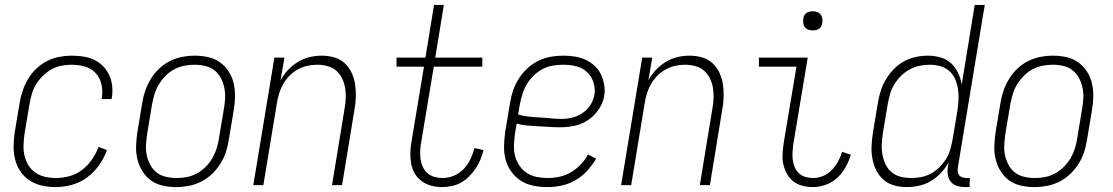

<svg xmlns="http://www.w3.org/2000/svg" viewBox="-20 -755 4540 783"><path d="M207 8Q179 8 151.5 2Q124 -4 101.5 -18.5Q79 -33 64 -55Q49 -77 42 -103.5Q35 -130 35.5 -158.5Q36 -187 40 -215L60 -335Q64 -360 72.5 -385Q81 -410 94.5 -433Q108 -456 128 -475Q148 -494 171.5 -506Q195 -518 221 -523Q247 -528 271 -528Q296 -528 319.5 -524.5Q343 -521 364 -511Q385 -501 400.5 -485Q416 -469 425.5 -448.5Q435 -428 437.5 -404Q440 -380 436 -356L435 -351H395V-355Q400 -383 394 -410Q388 -437 370.5 -456.5Q353 -476 326.5 -483.5Q300 -491 272 -491Q251 -491 230 -487Q209 -483 189.5 -472Q170 -461 154 -445Q138 -429 126.5 -410Q115 -391 109.5 -370.5Q104 -350 100 -329L80 -209Q77 -187 76 -164Q75 -141 80 -120Q85 -99 96 -81Q107 -63 124.5 -51Q142 -39 163.5 -34Q185 -29 208 -29Q235 -29 263 -36.5Q291 -44 314.5 -62Q338 -80 355 -104.5Q372 -129 382 -156L416 -143Q405 -111 384.5 -82Q364 -53 336 -32Q308 -11 274 -1.5Q240 8 207 8Z M699 8Q671 8 644 2Q617 -4 596 -19Q575 -34 561 -56.5Q547 -79 540.5 -105Q534 -131 535 -159Q536 -187 540 -215L560 -335Q564 -361 572.5 -385.5Q581 -410 595 -433Q609 -456 629 -475Q649 -494 673 -506Q697 -518 723 -523Q749 -528 774 -528Q802 -528 829 -522Q856 -516 877 -501Q898 -486 912.5 -463.5Q927 -441 933 -415Q939 -389 938.5 -361Q938 -333 933 -305L913 -185Q909 -159 901 -134.5Q893 -110 878.5 -87Q864 -64 844 -45Q824 -26 800 -14Q776 -2 750 3Q724 8 699 8ZM701 -29Q721 -29 742 -33Q763 -37 782.5 -47.5Q802 -58 818.5 -74.5Q835 -91 846 -110Q857 -129 863.5 -149.5Q870 -170 873 -191L893 -311Q897 -333 898 -355Q899 -377 894.5 -398Q890 -419 880 -437.5Q870 -456 854 -468.5Q838 -481 817 -486Q796 -491 773 -491Q753 -491 732 -487Q711 -483 691 -472.5Q671 -462 655 -445.5Q639 -429 627.5 -410Q616 -391 610 -370.5Q604 -350 600 -329L580 -209Q577 -187 575.5 -165Q574 -143 578.5 -122Q583 -101 593 -82.5Q603 -64 619 -51.5Q635 -39 656.5 -34Q678 -29 701 -29Z M1013 0 1099 -520H1140L1124 -427Q1136 -450 1154.5 -469.5Q1173 -489 1195 -502.5Q1217 -516 1242 -522Q1267 -528 1292 -528Q1318 -528 1343 -521Q1368 -514 1386 -497Q1404 -480 1414.5 -457Q1425 -434 1428.5 -409Q1432 -384 1431 -357.5Q1430 -331 1425 -305L1375 0H1334L1385 -311Q1389 -332 1390 -354Q1391 -376 1387.5 -396.5Q1384 -417 1375 -435.5Q1366 -454 1351 -467Q1336 -480 1315.5 -485.5Q1295 -491 1273 -491Q1253 -491 1233 -486.5Q1213 -482 1194 -471.5Q1175 -461 1160 -445.5Q1145 -430 1134.5 -411.5Q1124 -393 1118 -373Q1112 -353 1109 -333L1054 0Z M1784 8Q1761 8 1739.5 2.5Q1718 -3 1700.5 -15.5Q1683 -28 1672 -46.5Q1661 -65 1657 -86.5Q1653 -108 1653.5 -131Q1654 -154 1658 -177L1709 -483H1597V-520H1715L1750 -735H1790L1755 -520H1947V-483H1749L1697 -171Q1694 -154 1693.5 -137Q1693 -120 1695.5 -104Q1698 -88 1705 -73Q1712 -58 1724 -48Q1736 -38 1752 -33.5Q1768 -29 1785 -29Q1808 -29 1831 -38.5Q1854 -48 1871 -66Q1888 -84 1898.5 -106Q1909 -128 1915 -151L1952 -143Q1947 -124 1939.5 -105Q1932 -86 1920.5 -69Q1909 -52 1894 -36.5Q1879 -21 1861.5 -11Q1844 -1 1823.5 3.5Q1803 8 1784 8Z M2213 8Q2184 8 2156 2.5Q2128 -3 2105 -17.5Q2082 -32 2066 -54Q2050 -76 2042.5 -102.5Q2035 -129 2035.5 -157.5Q2036 -186 2040 -215L2060 -335Q2064 -361 2072.5 -386Q2081 -411 2095.5 -434Q2110 -457 2130.5 -476Q2151 -495 2175.5 -507Q2200 -519 2225.5 -523.5Q2251 -528 2277 -528Q2300 -528 2323.5 -524.5Q2347 -521 2367.5 -511.5Q2388 -502 2404.5 -487Q2421 -472 2430.5 -452Q2440 -432 2444 -409Q2448 -386 2444 -363Q2439 -334 2421 -308Q2403 -282 2377.5 -265Q2352 -248 2323 -242Q2294 -236 2265 -236Q2242 -236 2219.5 -237.5Q2197 -239 2175 -240Q2153 -241 2130.5 -243Q2108 -245 2087 -251L2080 -209Q2077 -186 2076 -163Q2075 -140 2080.5 -119Q2086 -98 2098 -80Q2110 -62 2128 -50Q2146 -38 2168.5 -33.5Q2191 -29 2214 -29Q2237 -29 2261 -34Q2285 -39 2307.5 -52Q2330 -65 2348 -84Q2366 -103 2378 -125L2411 -108Q2396 -82 2375 -59Q2354 -36 2327.5 -20.5Q2301 -5 2271 1.5Q2241 8 2213 8ZM2270 -270Q2292 -270 2314 -275.5Q2336 -281 2355.5 -294Q2375 -307 2387.5 -326.5Q2400 -346 2404 -368Q2407 -386 2404 -403Q2401 -420 2393.5 -435Q2386 -450 2373.5 -461.5Q2361 -473 2345.5 -479.5Q2330 -486 2312.5 -488.5Q2295 -491 2277 -491Q2256 -491 2234.5 -487.5Q2213 -484 2193 -473.5Q2173 -463 2156.5 -447Q2140 -431 2128.5 -411.5Q2117 -392 2110.5 -371Q2104 -350 2100 -329L2093 -288Q2113 -282 2136 -279.5Q2159 -277 2181 -276Q2203 -275 2225 -272.5Q2247 -270 2270 -270Z M2513 0 2599 -520H2640L2624 -427Q2636 -450 2654.5 -469.5Q2673 -489 2695 -502.5Q2717 -516 2742 -522Q2767 -528 2792 -528Q2818 -528 2843 -521Q2868 -514 2886 -497Q2904 -480 2914.5 -457Q2925 -434 2928.5 -409Q2932 -384 2931 -357.5Q2930 -331 2925 -305L2875 0H2834L2885 -311Q2889 -332 2890 -354Q2891 -376 2887.5 -396.5Q2884 -417 2875 -435.5Q2866 -454 2851 -467Q2836 -480 2815.5 -485.5Q2795 -491 2773 -491Q2753 -491 2733 -486.5Q2713 -482 2694 -471.5Q2675 -461 2660 -445.5Q2645 -430 2634.5 -411.5Q2624 -393 2618 -373Q2612 -353 2609 -333L2554 0Z M3295 8Q3273 8 3252 2.5Q3231 -3 3215 -15.5Q3199 -28 3189 -46.5Q3179 -65 3174.5 -85.5Q3170 -106 3171.5 -128Q3173 -150 3176 -172L3228 -483H3075V-520H3274L3215 -166Q3213 -150 3212 -134Q3211 -118 3213 -102.5Q3215 -87 3221 -73Q3227 -59 3238 -48.5Q3249 -38 3264.5 -33.5Q3280 -29 3296 -29Q3316 -29 3336 -37Q3356 -45 3371.5 -61Q3387 -77 3397.5 -96Q3408 -115 3414 -136L3450 -124Q3442 -98 3428.5 -73.5Q3415 -49 3394.5 -30Q3374 -11 3347.5 -1.5Q3321 8 3295 8ZM3295 -631Q3285 -631 3276.5 -634Q3268 -637 3262.5 -644Q3257 -651 3256 -660.5Q3255 -670 3256 -680Q3257 -686 3260 -692Q3263 -698 3269 -702Q3275 -706 3281.5 -707.5Q3288 -709 3294 -709Q3304 -709 3312.5 -706Q3321 -703 3326.5 -696Q3332 -689 3333.5 -679.5Q3335 -670 3333 -660Q3332 -654 3329 -648Q3326 -642 3320.5 -638Q3315 -634 3308 -632.5Q3301 -631 3295 -631Z M3678 8Q3651 8 3626 1Q3601 -6 3582.5 -22.5Q3564 -39 3553 -61.5Q3542 -84 3537.5 -109.5Q3533 -135 3534.5 -162Q3536 -189 3540 -215L3560 -335Q3564 -360 3571.5 -384Q3579 -408 3592.5 -430.5Q3606 -453 3624.5 -472.5Q3643 -492 3666 -504.5Q3689 -517 3714 -522.5Q3739 -528 3763 -528Q3790 -528 3815 -521Q3840 -514 3858 -497.5Q3876 -481 3887 -458Q3898 -435 3902 -410L3955 -735H3996L3886 -71Q3885 -62 3886 -54Q3887 -46 3892 -40Q3897 -34 3905.5 -31.5Q3914 -29 3922 -29H3935L3934 8H3915Q3899 8 3884 3.5Q3869 -1 3859 -12Q3849 -23 3846 -39Q3843 -55 3845 -71L3849 -94Q3837 -71 3818.5 -51Q3800 -31 3776.5 -17Q3753 -3 3727.5 2.5Q3702 8 3678 8ZM3697 -29Q3717 -29 3737.5 -33Q3758 -37 3777 -47.5Q3796 -58 3811.5 -73.5Q3827 -89 3838.5 -107.5Q3850 -126 3855.5 -146.5Q3861 -167 3865 -187L3885 -307Q3888 -329 3889 -351Q3890 -373 3886.5 -394Q3883 -415 3874.5 -434Q3866 -453 3850 -466.5Q3834 -480 3813.5 -485.5Q3793 -491 3770 -491Q3750 -491 3729 -486.5Q3708 -482 3689 -471.5Q3670 -461 3654 -445Q3638 -429 3626.5 -410Q3615 -391 3609.5 -370.5Q3604 -350 3600 -329L3580 -209Q3577 -187 3576 -165.5Q3575 -144 3579 -123Q3583 -102 3592 -83.5Q3601 -65 3617 -52Q3633 -39 3654 -34Q3675 -29 3697 -29Z M4199 8Q4171 8 4144 2Q4117 -4 4096 -19Q4075 -34 4061 -56.5Q4047 -79 4040.5 -105Q4034 -131 4035 -159Q4036 -187 4040 -215L4060 -335Q4064 -361 4072.5 -385.5Q4081 -410 4095 -433Q4109 -456 4129 -475Q4149 -494 4173 -506Q4197 -518 4223 -523Q4249 -528 4274 -528Q4302 -528 4329 -522Q4356 -516 4377 -501Q4398 -486 4412.5 -463.5Q4427 -441 4433 -415Q4439 -389 4438.5 -361Q4438 -333 4433 -305L4413 -185Q4409 -159 4401 -134.5Q4393 -110 4378.5 -87Q4364 -64 4344 -45Q4324 -26 4300 -14Q4276 -2 4250 3Q4224 8 4199 8ZM4201 -29Q4221 -29 4242 -33Q4263 -37 4282.5 -47.5Q4302 -58 4318.5 -74.5Q4335 -91 4346 -110Q4357 -129 4363.5 -149.5Q4370 -170 4373 -191L4393 -311Q4397 -333 4398 -355Q4399 -377 4394.5 -398Q4390 -419 4380 -437.5Q4370 -456 4354 -468.5Q4338 -481 4317 -486Q4296 -491 4273 -491Q4253 -491 4232 -487Q4211 -483 4191 -472.5Q4171 -462 4155 -445.5Q4139 -429 4127.5 -410Q4116 -391 4110 -370.5Q4104 -350 4100 -329L4080 -209Q4077 -187 4075.5 -165Q4074 -143 4078.5 -122Q4083 -101 4093 -82.5Q4103 -64 4119 -51.5Q4135 -39 4156.5 -34Q4178 -29 4201 -29Z"/></svg>

Font: Iosevka Curly Extralight
Style: Italic
Weight: 200
Italic angle: -9°
Monospace: yes
Designer: Belleve Invis
Foundry: Belleve Invis
Version: Version 22.1.2; ttfautohint (v1.8.4)